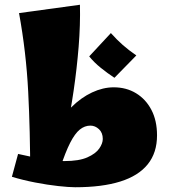

<svg xmlns="http://www.w3.org/2000/svg" viewBox="-20 -777 720 807"><path d="M296 10Q270 10 224.5 5Q179 0 127.5 -10Q76 -20 30 -34L56 -130Q102 -120 148.5 -110Q195 -100 251 -100Q312 -100 347 -115.5Q382 -131 397 -152.5Q412 -174 412 -193Q412 -219 396 -234Q380 -249 360 -249Q336 -249 315.5 -232.5Q295 -216 275 -177Q255 -138 232 -68L166 -93Q178 -168 208 -226.5Q238 -285 279.5 -326Q321 -367 367 -388.5Q413 -410 458 -410Q511 -410 552 -385Q593 -360 616.5 -315Q640 -270 640 -208Q640 -135 601 -86.5Q562 -38 485.5 -14Q409 10 296 10ZM107 -39Q107 -225 98.5 -391.5Q90 -558 60 -722L316 -757Q318 -672 310.5 -580Q303 -488 289.5 -396Q276 -304 258.5 -220.5Q241 -137 221 -69ZM461 -450Q432 -469 403.5 -492Q375 -515 355 -540L446 -638Q471 -610 496 -588Q521 -566 553 -544Z"/></svg>

Font: Marhey Light
Style: Regular
Weight: 300
Designer: Nur Syamsi & Bustanul Arifin
Foundry: Namelatype
Version: Version 1.000